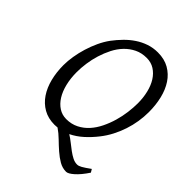

<svg xmlns="http://www.w3.org/2000/svg" viewBox="-221 -741 996 996"><g transform="rotate(45 277.0 -242.5)"><path d="M457 -369.1Q457 -410.2 448.2 -446.5Q439.5 -482.9 422.4 -510Q405.3 -537.1 380.4 -553Q355.5 -568.8 323.2 -568.8Q286.1 -568.8 256.6 -554.4Q227.1 -540 204.1 -516.1Q181.2 -492.2 165 -460.4Q148.9 -428.7 138.4 -394.5Q127.9 -360.4 123 -325.4Q118.2 -290.5 118.2 -259.8Q118.2 -214.4 127.7 -175.5Q137.2 -136.7 154.8 -108.6Q172.4 -80.6 197 -64.7Q221.7 -48.8 252 -48.8Q289.6 -48.8 319.6 -64Q349.6 -79.1 372.3 -104.2Q395 -129.4 411.1 -162.4Q427.2 -195.3 437.5 -231Q447.8 -266.6 452.4 -302.5Q457 -338.4 457 -369.1ZM539.1 57.1Q524.9 78.6 511.2 95Q497.6 111.3 485.1 122.3Q472.7 133.3 462.4 139.2Q452.1 145 444.8 145Q417.5 145 393.1 130.9Q368.7 116.7 345.2 96.2Q321.8 75.7 298.6 53Q275.4 30.3 251 13.7Q240.7 15.1 230 15.1Q183.1 15.1 148.2 -4.9Q113.3 -24.9 90.1 -59.3Q66.9 -93.8 55.4 -139.6Q43.9 -185.5 43.9 -236.8Q43.9 -267.6 49.6 -302Q55.2 -336.4 65.7 -370.8Q76.2 -405.3 91.3 -437.7Q106.4 -470.2 126 -497.1Q146.5 -524.4 170.2 -548.6Q193.8 -572.8 220.9 -590.8Q248 -608.9 278.8 -619.4Q309.6 -629.9 344.2 -629.9Q392.1 -629.9 427.2 -609.9Q462.4 -589.8 485.1 -555.4Q507.8 -521 518.8 -475.1Q529.8 -429.2 529.8 -377.9Q529.8 -343.3 524.2 -307.6Q518.6 -272 507.1 -237.3Q495.6 -202.6 478.8 -170.2Q461.9 -137.7 439.9 -109.9Q413.6 -76.2 383.5 -49.1Q353.5 -22 318.4 -4.9Q337.4 6.8 355.2 21.2Q373 35.6 390.4 48.3Q407.7 61 424.6 69.6Q441.4 78.1 458 78.1Q463.9 78.1 470 76.2Q476.1 74.2 484.1 69.8Q492.2 65.4 502.9 58.1Q513.7 50.8 528.8 40Z"/></g></svg>

Font: Gentium Plus CyrE
Style: Italic
Weight: 400
Italic angle: -8°
Designer: J. Victor Gaultney, Annie Olsen, Iska Routamaa, Becca Hirsbrunner
Foundry: SIL International
Version: Version 5.000